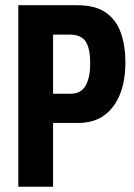

<svg xmlns="http://www.w3.org/2000/svg" viewBox="-20 -707 506 727"><path d="M49.4 0V-687.2H271.7Q340.6 -687.2 380.1 -659.9Q419.6 -632.6 437.2 -583.7Q454.8 -534.8 454.8 -470.3Q454.8 -403 434.9 -351.6Q415 -300.3 375.4 -270.8Q335.8 -241.4 274.2 -241.4H181V0ZM181 -352H247.1Q287.1 -352 304.3 -383Q321.5 -414 321.5 -465.1Q321.5 -505 313.9 -529.5Q306.3 -554.1 288.9 -565.1Q271.5 -576.1 240.9 -576.1H181Z"/></svg>

Font: Archivo SemiBold ExtraCondensed
Style: Regular
Weight: 600
Width: 2
Version: Version 2.001